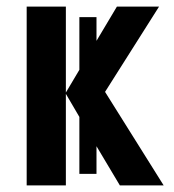

<svg xmlns="http://www.w3.org/2000/svg" viewBox="-20 -563 528 583"><path d="M273 -511V-439L335 -543H463L299 -284L477 0H344L273 -119V-35H221V-208L180 -278V0H61V-543H180V-282L221 -351V-511Z"/></svg>

Font: Avrile Sans Condensed SemiBold
Style: Regular
Weight: 600
Width: 3
Designer: Monotype Design Team
Foundry: Monotype Imaging Inc.
Version: Version 2.001;September 10, 2019;FontCreator 11.5.0.2425 64-